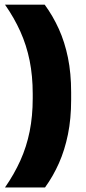

<svg xmlns="http://www.w3.org/2000/svg" viewBox="-20 -696 378 842"><path d="M123.5 -284.5V-265Q123.5 -186.5 110 -119.5Q96.5 -52.5 69.5 7.5Q42.5 67.5 2 126H177.5Q213 77 238.5 19.5Q264 -38 278 -106.8Q292 -175.5 292 -258V-291.5Q292 -374.5 278 -443Q264 -511.5 238 -569Q212 -626.5 176 -675.5H2Q42.5 -617.5 69.5 -557.2Q96.5 -497 110 -430Q123.5 -363 123.5 -284.5Z"/></svg>

Font: Anek Malayalam Medium ExtraBold
Style: Regular
Weight: 800
Version: Version 1.003